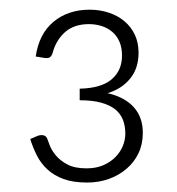

<svg xmlns="http://www.w3.org/2000/svg" viewBox="-20 -832 374 406"><path d="M55.5 -712.5Q62.5 -760.5 93.2 -786Q124 -811.5 169.5 -811.5Q191 -811.5 210 -805.2Q229 -799 243 -787.2Q257 -775.5 265 -758.8Q273 -742 273 -720.5Q273 -687.5 255.2 -665.8Q237.5 -644 207.5 -635Q244 -626.5 263 -605.2Q282 -584 282 -551Q282 -527 272.8 -507.8Q263.5 -488.5 247.2 -474.8Q231 -461 209.8 -453.5Q188.5 -446 164.5 -446Q134.5 -446 114.2 -453.5Q94 -461 80.2 -473.8Q66.5 -486.5 58 -503.2Q49.5 -520 44 -538L59 -544.5Q65 -547 71.2 -546Q77.5 -545 80 -538.5Q81.5 -534.5 85.2 -524.5Q89 -514.5 98 -503.5Q107 -492.5 122.5 -484.2Q138 -476 163 -476Q183.5 -476 198.8 -482.8Q214 -489.5 224.2 -500Q234.5 -510.5 239.8 -523.5Q245 -536.5 245 -549Q245 -565.5 240 -578.5Q235 -591.5 223.5 -600.8Q212 -610 193.5 -615Q175 -620 148.5 -620V-644.5Q194 -645.5 216 -664.2Q238 -683 238 -714.5Q238 -731.5 232.5 -744Q227 -756.5 217.2 -764.8Q207.5 -773 194.8 -777Q182 -781 168 -781Q136.5 -781 117.2 -763.8Q98 -746.5 91 -719Q88.5 -712.5 84.8 -710.5Q81 -708.5 74 -709.5Z"/></svg>

Font: Lato 2
Style: Regular
Weight: 300
Designer: Lukasz Dziedzic with Adam Twardoch and Botio Nikoltchev
Foundry: tyPoland Lukasz Dziedzic
Version: Version 2.015; 2015-08-06; http://www.latofonts.com/